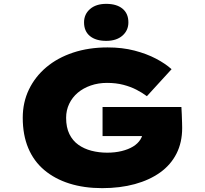

<svg xmlns="http://www.w3.org/2000/svg" viewBox="-20 -966 1061 996"><path d="M510 10Q416 10 340 -14Q264 -38 209.5 -84Q155 -130 126.5 -198Q98 -266 98 -355Q98 -435 130 -501.5Q162 -568 220 -617Q278 -666 359 -693Q440 -720 538 -720Q615 -720 678 -703.5Q741 -687 789.5 -661.5Q838 -636 870 -607L742 -467Q718 -485 688 -500.5Q658 -516 620 -526Q582 -536 535 -536Q490 -536 451 -522.5Q412 -509 383.5 -485Q355 -461 339 -427.5Q323 -394 323 -355Q323 -305 340 -270.5Q357 -236 386.5 -215Q416 -194 454.5 -184Q493 -174 536 -174Q577 -174 611.5 -182.5Q646 -191 670.5 -206Q695 -221 708.5 -242.5Q722 -264 722 -290V-314L751 -260H512V-411H921Q922 -397 923 -373Q924 -349 924.5 -328Q925 -307 925 -302Q925 -227 895.5 -169Q866 -111 811 -71.5Q756 -32 679.5 -11Q603 10 510 10ZM531 -754Q477 -754 446.5 -779Q416 -804 416 -850Q416 -892 447 -919Q478 -946 531 -946Q585 -946 615.5 -921Q646 -896 646 -850Q646 -808 615 -781Q584 -754 531 -754Z"/></svg>

Font: Lexend Peta Black
Style: Regular
Weight: 900
Version: Version 1.007